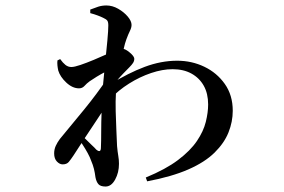

<svg xmlns="http://www.w3.org/2000/svg" viewBox="-20 -617 1040 702"><path d="M513 32Q586 2 631 -32Q676 -66 700 -101.5Q724 -137 732.5 -171.5Q741 -206 741 -235Q741 -275 725 -303.5Q709 -332 680 -348Q651 -364 611 -364Q574 -364 532.5 -350Q491 -336 452 -311.5Q413 -287 384 -256L383 -309Q449 -350 509 -372.5Q569 -395 628 -395Q681 -395 727 -373Q773 -351 802 -310Q831 -269 831 -212Q831 -172 815.5 -133Q800 -94 764.5 -59Q729 -24 668.5 2.5Q608 29 518 46ZM209 -16Q198 -16 188 -26.5Q178 -37 178 -56Q178 -71 184 -84Q190 -97 199 -109Q243 -162 288 -217Q333 -272 373 -331L375 -241Q355 -210 334 -178.5Q313 -147 291.5 -114.5Q270 -82 249 -49Q239 -34 231.5 -25Q224 -16 209 -16ZM366 65Q347 65 339.5 56Q332 47 329 31Q327 15 323.5 0.5Q320 -14 313 -30Q309 -42 300.5 -57.5Q292 -73 281.5 -89Q271 -105 260 -119L269 -134Q277 -125 289.5 -112Q302 -99 314.5 -87.5Q327 -76 332 -70Q349 -56 349 -78Q350 -99 350 -134Q350 -169 351.5 -210Q353 -251 355 -289Q359 -335 364 -382.5Q369 -430 372.5 -468Q376 -506 376 -524Q376 -537 372 -542Q368 -547 357 -552Q349 -556 337 -560.5Q325 -565 310 -569V-582Q325 -588 339 -592.5Q353 -597 369 -597Q391 -597 412 -585Q433 -573 447 -556.5Q461 -540 461 -526Q461 -516 455 -504Q449 -492 442 -473Q437 -460 431.5 -435.5Q426 -411 420 -383Q414 -355 410 -327Q406 -299 404 -279Q402 -247 403 -210.5Q404 -174 405.5 -140.5Q407 -107 408 -83Q410 -61 412.5 -47Q415 -33 415 -18Q415 14 401 39.5Q387 65 366 65ZM269 -294Q245 -294 222.5 -315Q200 -336 193 -359Q191 -368 190 -377.5Q189 -387 190 -396L200 -401Q210 -387 219.5 -379.5Q229 -372 241 -372Q252 -372 274 -379.5Q296 -387 322.5 -398Q349 -409 372 -419.5Q395 -430 406 -436Q415 -440 422.5 -440Q430 -440 438 -436Q450 -430 460.5 -419.5Q471 -409 471 -402Q471 -394 466.5 -387Q462 -380 453 -371Q443 -361 430 -347.5Q417 -334 405 -319.5Q393 -305 384 -292L387 -339Q390 -344 393 -353.5Q396 -363 398 -370Q384 -364 366.5 -355Q349 -346 333.5 -336.5Q318 -327 308 -320Q297 -312 289 -303Q281 -294 269 -294Z"/></svg>

Font: Noto Serif TC SemiBold
Style: Regular
Weight: 600
Version: Version 2.002-H1;hotconv 1.1.0;makeotfexe 2.6.0